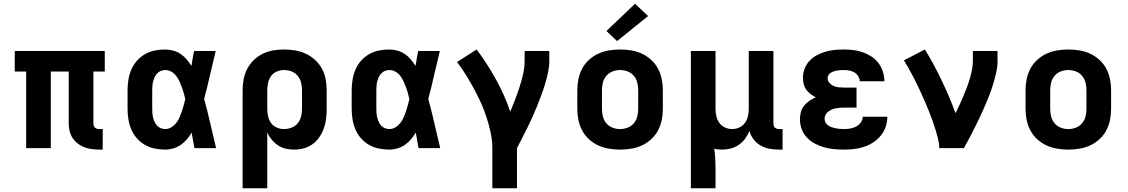

<svg xmlns="http://www.w3.org/2000/svg" viewBox="-20 -793 6040 1028"><path d="M510 8Q490 8 469.5 5Q449 2 430.5 -5Q412 -12 395.5 -25Q379 -38 368 -55Q357 -72 352.5 -92Q348 -112 348 -132V-410H252V0H120V-410H59V-520H541V-410H480V-132Q480 -126 482 -120Q484 -114 488 -110Q492 -106 498 -104Q504 -102 510 -102H530V8Z M865 8Q837 8 809 2.5Q781 -3 756.5 -17Q732 -31 713 -52.5Q694 -74 683 -100Q672 -126 667.5 -154Q663 -182 663 -210V-310Q663 -338 667.5 -366Q672 -394 683 -420Q694 -446 713 -467.5Q732 -489 756.5 -503Q781 -517 809 -522.5Q837 -528 865 -528Q886 -528 907.5 -522Q929 -516 947 -504Q965 -492 979 -475.5Q993 -459 1005 -440Q1008 -460 1011.5 -480Q1015 -500 1019 -520H1135Q1119 -456 1104.5 -391.5Q1090 -327 1073 -263Q1091 -198 1106 -132Q1121 -66 1137 0H1021Q1017 -21 1013.5 -41.5Q1010 -62 1006 -83Q995 -64 980.5 -47Q966 -30 948 -17.5Q930 -5 908.5 1.5Q887 8 865 8ZM865 -102Q882 -102 897.5 -111.5Q913 -121 923.5 -134.5Q934 -148 941 -164Q948 -180 953.5 -196.5Q959 -213 963.5 -229.5Q968 -246 972 -263Q968 -279 963.5 -295.5Q959 -312 953 -328Q947 -344 940 -359Q933 -374 922.5 -387.5Q912 -401 897 -409.5Q882 -418 865 -418Q853 -418 841.5 -413.5Q830 -409 821.5 -400Q813 -391 808 -380Q803 -369 800 -357.5Q797 -346 796 -334Q795 -322 795 -310V-210Q795 -198 796 -186Q797 -174 800 -162.5Q803 -151 808 -140Q813 -129 821.5 -120Q830 -111 841.5 -106.5Q853 -102 865 -102Z M1279 215V-310Q1279 -340 1284.5 -369Q1290 -398 1303.5 -424Q1317 -450 1338.5 -471Q1360 -492 1386.5 -505Q1413 -518 1442 -523Q1471 -528 1501 -528Q1531 -528 1560.5 -523Q1590 -518 1617 -505.5Q1644 -493 1666.5 -472.5Q1689 -452 1703.5 -425.5Q1718 -399 1723.5 -369.5Q1729 -340 1729 -310V-210Q1729 -184 1726 -157.5Q1723 -131 1714 -106Q1705 -81 1690 -59Q1675 -37 1654 -21.5Q1633 -6 1607 1Q1581 8 1555 8Q1532 8 1510 3Q1488 -2 1469 -14.5Q1450 -27 1435.5 -44.5Q1421 -62 1411 -83V215ZM1501 -102Q1521 -102 1541 -109.5Q1561 -117 1574 -133Q1587 -149 1592 -169.5Q1597 -190 1597 -210V-310Q1597 -330 1592 -350.5Q1587 -371 1574 -387Q1561 -403 1541.5 -410.5Q1522 -418 1501 -418Q1481 -418 1462 -410Q1443 -402 1431.5 -386Q1420 -370 1415.5 -350Q1411 -330 1411 -310V-210Q1411 -190 1415.5 -170Q1420 -150 1431.5 -134Q1443 -118 1462 -110Q1481 -102 1501 -102Z M2065 8Q2037 8 2009 2.5Q1981 -3 1956.5 -17Q1932 -31 1913 -52.5Q1894 -74 1883 -100Q1872 -126 1867.5 -154Q1863 -182 1863 -210V-310Q1863 -338 1867.5 -366Q1872 -394 1883 -420Q1894 -446 1913 -467.5Q1932 -489 1956.5 -503Q1981 -517 2009 -522.5Q2037 -528 2065 -528Q2086 -528 2107.5 -522Q2129 -516 2147 -504Q2165 -492 2179 -475.5Q2193 -459 2205 -440Q2208 -460 2211.5 -480Q2215 -500 2219 -520H2335Q2319 -456 2304.5 -391.5Q2290 -327 2273 -263Q2291 -198 2306 -132Q2321 -66 2337 0H2221Q2217 -21 2213.5 -41.5Q2210 -62 2206 -83Q2195 -64 2180.5 -47Q2166 -30 2148 -17.5Q2130 -5 2108.5 1.5Q2087 8 2065 8ZM2065 -102Q2082 -102 2097.5 -111.5Q2113 -121 2123.5 -134.5Q2134 -148 2141 -164Q2148 -180 2153.5 -196.5Q2159 -213 2163.5 -229.5Q2168 -246 2172 -263Q2168 -279 2163.5 -295.5Q2159 -312 2153 -328Q2147 -344 2140 -359Q2133 -374 2122.5 -387.5Q2112 -401 2097 -409.5Q2082 -418 2065 -418Q2053 -418 2041.5 -413.5Q2030 -409 2021.5 -400Q2013 -391 2008 -380Q2003 -369 2000 -357.5Q1997 -346 1996 -334Q1995 -322 1995 -310V-210Q1995 -198 1996 -186Q1997 -174 2000 -162.5Q2003 -151 2008 -140Q2013 -129 2021.5 -120Q2030 -111 2041.5 -106.5Q2053 -102 2065 -102Z M2616 215V0Q2616 -42 2607 -83.5Q2598 -125 2585 -165Q2572 -205 2554.5 -243.5Q2537 -282 2517 -319Q2497 -356 2475 -391.5Q2453 -427 2427 -461L2532 -528Q2561 -490 2586.5 -450Q2612 -410 2635 -368.5Q2658 -327 2677.5 -283.5Q2697 -240 2712 -195Q2726 -228 2738.5 -261Q2751 -294 2762 -328Q2773 -362 2781 -397Q2789 -432 2789 -468V-520H2921V-468Q2921 -437 2914.5 -406Q2908 -375 2899 -345Q2890 -315 2879 -285.5Q2868 -256 2856.5 -227Q2845 -198 2832 -169Q2819 -140 2805 -112Q2791 -84 2777 -56Q2763 -28 2748 0V215Z M3300 8Q3270 8 3240 3Q3210 -2 3183 -14.5Q3156 -27 3133.5 -47.5Q3111 -68 3097 -94.5Q3083 -121 3077 -150.5Q3071 -180 3071 -210V-310Q3071 -340 3077 -369.5Q3083 -399 3097 -425.5Q3111 -452 3133.5 -472.5Q3156 -493 3183 -505.5Q3210 -518 3240 -523Q3270 -528 3300 -528Q3330 -528 3360 -523Q3390 -518 3417 -505.5Q3444 -493 3466.5 -472.5Q3489 -452 3503 -425.5Q3517 -399 3523 -369.5Q3529 -340 3529 -310V-210Q3529 -180 3523 -150.5Q3517 -121 3503 -94.5Q3489 -68 3466.5 -47.5Q3444 -27 3417 -14.5Q3390 -2 3360 3Q3330 8 3300 8ZM3300 -102Q3321 -102 3340.5 -109.5Q3360 -117 3373.5 -133Q3387 -149 3392 -169Q3397 -189 3397 -210V-310Q3397 -331 3392 -351Q3387 -371 3373.5 -387Q3360 -403 3340.5 -410.5Q3321 -418 3300 -418Q3279 -418 3259.5 -410.5Q3240 -403 3226.5 -387Q3213 -371 3208 -351Q3203 -331 3203 -310V-210Q3203 -189 3208 -169Q3213 -149 3226.5 -133Q3240 -117 3259.5 -109.5Q3279 -102 3300 -102ZM3284 -573 3227 -627 3380 -773 3450 -707Z M3679 215V-520H3811V-210Q3811 -190 3815.5 -170.5Q3820 -151 3831.5 -135Q3843 -119 3861.5 -110.5Q3880 -102 3900 -102Q3920 -102 3938.5 -110.5Q3957 -119 3968.5 -135Q3980 -151 3984.5 -170.5Q3989 -190 3989 -210V-520H4121V-132Q4121 -126 4122.5 -120Q4124 -114 4128.5 -110Q4133 -106 4139 -104Q4145 -102 4151 -102H4170V8H4151Q4125 8 4100 3.5Q4075 -1 4053 -13.5Q4031 -26 4015 -46.5Q3999 -67 3993 -92Q3984 -70 3969.5 -50.5Q3955 -31 3935.5 -17.5Q3916 -4 3893 2Q3870 8 3846 8Q3835 8 3824.5 7Q3814 6 3804 3Q3808 29 3809.5 55Q3811 81 3811 107V215Z M4498 8Q4471 8 4444.5 5.5Q4418 3 4392 -4.5Q4366 -12 4342.5 -24.5Q4319 -37 4300.5 -56.5Q4282 -76 4272.5 -101.5Q4263 -127 4263 -154Q4263 -173 4268 -192.5Q4273 -212 4285 -227Q4297 -242 4313.5 -253Q4330 -264 4348 -272Q4333 -279 4319.5 -289.5Q4306 -300 4296.5 -313.5Q4287 -327 4283 -343.5Q4279 -360 4279 -376Q4279 -401 4288 -425Q4297 -449 4314 -467Q4331 -485 4353 -497Q4375 -509 4399 -516Q4423 -523 4447.5 -525.5Q4472 -528 4497 -528Q4523 -528 4548.5 -525Q4574 -522 4598.5 -513.5Q4623 -505 4645 -491Q4667 -477 4682.5 -456.5Q4698 -436 4706.5 -411Q4715 -386 4715 -360Q4715 -360 4715 -359.5Q4715 -359 4715 -358H4583Q4583 -358 4583 -358.5Q4583 -359 4583 -359Q4583 -373 4574.5 -386Q4566 -399 4553.5 -406Q4541 -413 4526.5 -415.5Q4512 -418 4497 -418Q4488 -418 4479.5 -417.5Q4471 -417 4462 -415.5Q4453 -414 4444.5 -411Q4436 -408 4428.5 -403.5Q4421 -399 4416 -391Q4411 -383 4411 -374Q4411 -360 4421 -349Q4431 -338 4444 -332.5Q4457 -327 4471.5 -325.5Q4486 -324 4500 -324H4566V-217H4500Q4489 -217 4477.5 -216Q4466 -215 4455 -213Q4444 -211 4433.5 -206.5Q4423 -202 4414 -195Q4405 -188 4400 -178Q4395 -168 4395 -157Q4395 -146 4400.5 -136.5Q4406 -127 4415 -121Q4424 -115 4434 -111.5Q4444 -108 4454.5 -106Q4465 -104 4476 -103Q4487 -102 4498 -102Q4514 -102 4531 -104.5Q4548 -107 4563 -115Q4578 -123 4588.5 -137Q4599 -151 4599 -168H4731Q4731 -168 4731 -168Q4731 -168 4731 -168Q4731 -140 4722 -114Q4713 -88 4695.5 -66.5Q4678 -45 4654.5 -30Q4631 -15 4605 -6.5Q4579 2 4552 5Q4525 8 4498 8Z M5009 0Q5009 -25 5002.5 -50Q4996 -75 4988.5 -99.5Q4981 -124 4972.5 -148Q4964 -172 4954.5 -195.5Q4945 -219 4935 -242.5Q4925 -266 4914.5 -289Q4904 -312 4893 -335Q4882 -358 4870 -381Q4858 -404 4845.5 -426Q4833 -448 4820 -470L4932 -528Q4957 -488 4979.5 -446Q5002 -404 5022.5 -361Q5043 -318 5061.5 -274.5Q5080 -231 5096 -187Q5107 -209 5117.5 -231.5Q5128 -254 5137.5 -277Q5147 -300 5156 -323Q5165 -346 5172 -370Q5179 -394 5184 -418.5Q5189 -443 5189 -468V-520H5321V-468Q5321 -436 5314 -405Q5307 -374 5298 -344Q5289 -314 5277.5 -284.5Q5266 -255 5253.5 -226Q5241 -197 5227.5 -168.5Q5214 -140 5200 -112Q5186 -84 5171.5 -56Q5157 -28 5141 0Z M5700 8Q5670 8 5640 3Q5610 -2 5583 -14.5Q5556 -27 5533.5 -47.5Q5511 -68 5497 -94.5Q5483 -121 5477 -150.5Q5471 -180 5471 -210V-310Q5471 -340 5477 -369.5Q5483 -399 5497 -425.5Q5511 -452 5533.5 -472.5Q5556 -493 5583 -505.5Q5610 -518 5640 -523Q5670 -528 5700 -528Q5730 -528 5760 -523Q5790 -518 5817 -505.5Q5844 -493 5866.5 -472.5Q5889 -452 5903 -425.5Q5917 -399 5923 -369.5Q5929 -340 5929 -310V-210Q5929 -180 5923 -150.5Q5917 -121 5903 -94.5Q5889 -68 5866.5 -47.5Q5844 -27 5817 -14.5Q5790 -2 5760 3Q5730 8 5700 8ZM5700 -102Q5721 -102 5740.5 -109.5Q5760 -117 5773.5 -133Q5787 -149 5792 -169Q5797 -189 5797 -210V-310Q5797 -331 5792 -351Q5787 -371 5773.5 -387Q5760 -403 5740.5 -410.5Q5721 -418 5700 -418Q5679 -418 5659.5 -410.5Q5640 -403 5626.5 -387Q5613 -371 5608 -351Q5603 -331 5603 -310V-210Q5603 -189 5608 -169Q5613 -149 5626.5 -133Q5640 -117 5659.5 -109.5Q5679 -102 5700 -102Z"/></svg>

Font: Iosevka SS04 XBd Ex
Style: Regular
Weight: 800
Width: 7
Monospace: yes
Designer: Belleve Invis
Foundry: Belleve Invis
Version: Version 19.0.0; ttfautohint (v1.8.4)